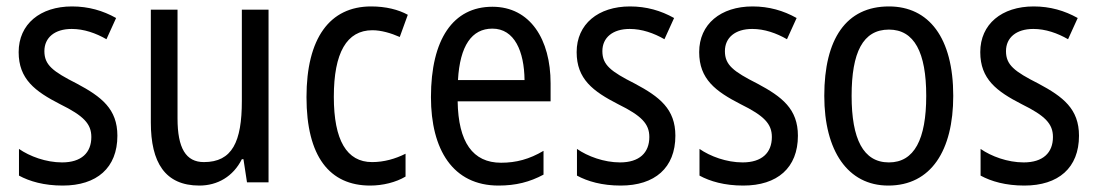

<svg xmlns="http://www.w3.org/2000/svg" viewBox="-20 -567 3411 597"><path d="M345 -145C345 -228 296 -266 219 -307C144 -345 118 -365 118 -408C118 -450 150 -477 203 -477C241 -477 278 -464 311 -445L341 -511C300 -534 255 -547 204 -547C105 -547 38 -492 38 -405C38 -321 89 -283 167 -243C240 -207 264 -182 264 -141C264 -92 233 -62 173 -62C123 -62 72 -81 39 -104V-21C72 -3 117 10 175 10C281 10 345 -45 345 -145Z M815 -537H732V-253C732 -126 702 -63 614 -63C558 -63 532 -106 532 -199V-537H449V-186C449 -62 493 10 600 10C656 10 705 -18 732 -72H737L748 0H815Z M1131 10C1170 10 1211 0 1241 -18V-89C1209 -73 1174 -63 1137 -63C1058 -63 1018 -131 1018 -266C1018 -403 1058 -473 1138 -473C1165 -473 1196 -464 1223 -452L1248 -521C1219 -537 1180 -547 1134 -547C1005 -547 933 -448 933 -265C933 -80 1005 10 1131 10Z M1511 -546C1389 -546 1320 -445 1320 -265C1320 -102 1388 10 1530 10C1584 10 1627 -1 1670 -24V-98C1626 -72 1585 -61 1538 -61C1450 -61 1405 -125 1403 -252H1692V-308C1692 -444 1629 -546 1511 -546ZM1511 -478C1580 -478 1610 -407 1611 -318H1404C1410 -425 1447 -478 1511 -478Z M2080 -145C2080 -228 2031 -266 1954 -307C1879 -345 1853 -365 1853 -408C1853 -450 1885 -477 1938 -477C1976 -477 2013 -464 2046 -445L2076 -511C2035 -534 1990 -547 1939 -547C1840 -547 1773 -492 1773 -405C1773 -321 1824 -283 1902 -243C1975 -207 1999 -182 1999 -141C1999 -92 1968 -62 1908 -62C1858 -62 1807 -81 1774 -104V-21C1807 -3 1852 10 1910 10C2016 10 2080 -45 2080 -145Z M2461 -145C2461 -228 2412 -266 2335 -307C2260 -345 2234 -365 2234 -408C2234 -450 2266 -477 2319 -477C2357 -477 2394 -464 2427 -445L2457 -511C2416 -534 2371 -547 2320 -547C2221 -547 2154 -492 2154 -405C2154 -321 2205 -283 2283 -243C2356 -207 2380 -182 2380 -141C2380 -92 2349 -62 2289 -62C2239 -62 2188 -81 2155 -104V-21C2188 -3 2233 10 2291 10C2397 10 2461 -45 2461 -145Z M2944 -269C2944 -450 2868 -547 2744 -547C2611 -547 2543 -446 2543 -269C2543 -98 2616 10 2742 10C2875 10 2944 -99 2944 -269ZM2628 -269C2628 -404 2663 -475 2744 -475C2823 -475 2860 -404 2860 -269C2860 -134 2823 -62 2744 -62C2664 -62 2628 -135 2628 -269Z M3335 -145C3335 -228 3286 -266 3209 -307C3134 -345 3108 -365 3108 -408C3108 -450 3140 -477 3193 -477C3231 -477 3268 -464 3301 -445L3331 -511C3290 -534 3245 -547 3194 -547C3095 -547 3028 -492 3028 -405C3028 -321 3079 -283 3157 -243C3230 -207 3254 -182 3254 -141C3254 -92 3223 -62 3163 -62C3113 -62 3062 -81 3029 -104V-21C3062 -3 3107 10 3165 10C3271 10 3335 -45 3335 -145Z"/></svg>

Font: Noto Sans Myanmar UI Condensed
Style: Regular
Weight: 400
Width: 3
Designer: Monotype Design Team
Foundry: Monotype Imaging Inc.
Version: Version 2.103